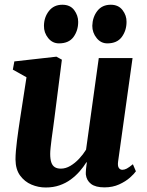

<svg xmlns="http://www.w3.org/2000/svg" viewBox="-20 -800 636 830"><path d="M177.5 10.5Q145.5 10.5 116 -2Q86.5 -14.5 67 -41Q47.5 -67.5 47 -110.5Q47 -127.5 48.8 -148.5Q50.5 -169.5 53.5 -192.8Q56.5 -216 59.8 -239.5Q63 -263 66.5 -284.5L94.5 -466L35.5 -499L42 -534.5L224 -555L247.5 -542L215 -287.5Q212.5 -266 209.2 -243.8Q206 -221.5 203.2 -200.5Q200.5 -179.5 198.8 -162.5Q197 -145.5 197 -135Q197 -112 201.8 -98Q206.5 -84 216.8 -77.5Q227 -71 243 -71Q264 -71 284.2 -83Q304.5 -95 322 -113.8Q339.5 -132.5 352 -153L407 -549H553L490.5 -101.5Q488 -83 493.5 -74.5Q499 -66 509 -66Q518 -66 528 -71.2Q538 -76.5 554.5 -90L567.5 -59.5Q560.5 -49 541.8 -32.2Q523 -15.5 495 -2.8Q467 10 431.5 10Q393 10 373.5 -5Q354 -20 351 -46Q351 -49.5 351 -55.5Q351 -61.5 351.8 -68.5Q352.5 -75.5 353.5 -83.2Q354.5 -91 355.5 -98L353.5 -98.5Q341 -78.5 324.2 -59.2Q307.5 -40 285.8 -24Q264 -8 237.2 1.2Q210.5 10.5 177.5 10.5ZM235 -612.5Q206.5 -612.5 188 -635.8Q169.5 -659 170 -688.5Q170.5 -726 191.8 -752.8Q213 -779.5 249.5 -779.5Q283.5 -779.5 300.8 -756.2Q318 -733 318 -705.5Q318 -668 297.8 -640.2Q277.5 -612.5 235 -612.5ZM444 -612.5Q416 -612.5 397.5 -635.8Q379 -659 379 -688.5Q380 -726 400.8 -752.8Q421.5 -779.5 459 -779.5Q492 -779.5 509.8 -756.2Q527.5 -733 527 -705.5Q527 -668 506.5 -640.2Q486 -612.5 444 -612.5Z"/></svg>

Font: Merriweather 48pt ExtraBold
Style: Italic
Weight: 800
Italic angle: -7.8°
Version: Version 2.101